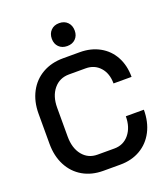

<svg xmlns="http://www.w3.org/2000/svg" viewBox="-163 -1028 1005 1150"><g transform="rotate(-20 339.5 -453.0)"><path d="M48 -254V-446Q48 -524 79.5 -583.5Q111 -643 168 -675.5Q225 -708 300 -708H406Q477 -708 532 -677.5Q587 -647 617 -591.5Q647 -536 647 -463H532Q532 -527 497 -566Q462 -605 406 -605H300Q239 -605 202 -560Q165 -515 165 -442V-258Q165 -184 201 -139.5Q237 -95 296 -95H404Q462 -95 498 -139Q534 -183 534 -253H649Q649 -175 618.5 -116Q588 -57 532.5 -24.5Q477 8 404 8H296Q222 8 166 -24.5Q110 -57 79 -116.5Q48 -176 48 -254ZM276 -840Q276 -873 296 -893.5Q316 -914 349 -914Q382 -914 402 -893.5Q422 -873 422 -840Q422 -808 402 -788Q382 -768 349 -768Q316 -768 296 -788Q276 -808 276 -840Z"/></g></svg>

Font: Bai Jamjuree SemiBold
Style: Regular
Weight: 600
Version: Version 1.000; ttfautohint (v1.6)